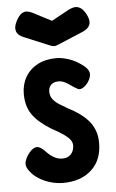

<svg xmlns="http://www.w3.org/2000/svg" viewBox="-52 -721 466 773"><g transform="rotate(-5 181.5 -334.5)"><path d="M171 16Q153 16 134.5 12Q116 8 98.5 0.5Q81 -7 66.5 -17.5Q52 -28 42 -41Q32 -53 29 -63.5Q26 -74 29.5 -85.5Q33 -97 41 -109Q58 -133 73.5 -136.5Q89 -140 109 -120Q115 -113 123 -106Q131 -99 139.5 -93.5Q148 -88 157.5 -85Q167 -82 178 -82Q200 -82 212.5 -96Q225 -110 225 -132Q225 -140 220.5 -148.5Q216 -157 208 -164Q200 -171 190 -178Q180 -185 168 -192Q156 -199 143 -206Q119 -221 100.5 -236.5Q82 -252 69.5 -269.5Q57 -287 51 -308Q45 -329 45 -355Q45 -393 62.5 -423Q80 -453 112 -470Q144 -487 188 -487Q200 -487 213 -484.5Q226 -482 239.5 -477.5Q253 -473 266.5 -465.5Q280 -458 292 -449Q314 -433 317 -416.5Q320 -400 305 -378Q294 -363 281.5 -357Q269 -351 260 -358Q250 -363 238.5 -371.5Q227 -380 214.5 -386.5Q202 -393 187 -393Q176 -393 167 -388.5Q158 -384 153 -375.5Q148 -367 148 -355Q148 -342 153 -332Q158 -322 167.5 -313.5Q177 -305 190 -297.5Q203 -290 218 -281Q240 -270 260 -256Q280 -242 296 -224.5Q312 -207 321 -184Q330 -161 330 -132Q330 -63 287 -23.5Q244 16 171 16ZM184 -638 255 -677Q265 -682 276.5 -684.5Q288 -687 301 -680Q314 -673 326 -650Q338 -626 332 -609.5Q326 -593 302 -583L202 -541Q199 -540 194.5 -538Q190 -536 184 -536Q178 -536 173 -538Q168 -540 165 -541L64 -583Q41 -592 35.5 -609Q30 -626 42 -649Q54 -672 65.5 -679Q77 -686 88 -684Q99 -682 107 -678Z"/></g></svg>

Font: Fredoka Condensed Medium
Style: Regular
Weight: 500
Width: 3
Designer: Ben Nathan
Foundry: Milena B. Brandão, Ben Nathan
Version: Version 2.001